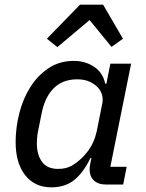

<svg xmlns="http://www.w3.org/2000/svg" viewBox="-20 -791 624 823"><path d="M435 0Q400 0 382 -18Q364 -36 364 -65Q364 -75 367 -90L372 -114H368Q336 -49 297 -18.5Q258 12 200 12Q129 12 88 -40Q47 -92 47 -182Q47 -244 63 -306.5Q79 -369 110.5 -418.5Q142 -468 188.5 -499Q235 -530 297 -530Q345 -530 383 -505Q421 -480 431 -432H436L453 -518H542L453 -76H523L508 0ZM229 -67Q264 -67 288 -81Q312 -95 334 -117Q358 -141 373.5 -169.5Q389 -198 397 -240L419 -350Q422 -367 417 -385Q412 -403 398 -417.5Q384 -432 362.5 -441.5Q341 -451 311 -451Q249 -451 210.5 -413Q172 -375 158 -303L143 -228Q140 -213 139 -200.5Q138 -188 138 -176Q138 -128 160 -97.5Q182 -67 229 -67ZM422 -771 507 -625 458 -590 364 -705 226 -589 181 -625 323 -771Z"/></svg>

Font: IBM Plex Sans Text
Style: Italic
Weight: 450
Italic angle: -11°
Designer: Mike Abbink, Paul van der Laan, Pieter van Rosmalen
Foundry: Bold Monday
Version: Version 3.005